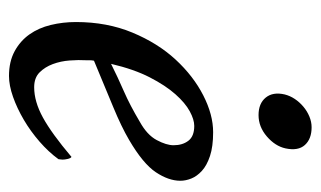

<svg xmlns="http://www.w3.org/2000/svg" viewBox="-163 -538 713 427"><g transform="rotate(90 193.5 -324.5)"><path d="M115 -177Q114 -172 114 -168Q114 -164 114 -160Q113 -143 114.5 -123Q116 -103 122.5 -85.5Q129 -68 141 -56Q153 -44 174 -44Q206 -44 241.5 -63.5Q277 -83 329 -127Q332 -125 333.5 -118.5Q335 -112 335 -107Q335 -104 334.5 -102Q334 -100 334 -98Q318 -76 295 -56Q272 -36 246.5 -21Q221 -6 195.5 3Q170 12 149 12Q117 12 94 -0.5Q71 -13 56.5 -33.5Q42 -54 35.5 -81Q29 -108 29 -137Q29 -206 52.5 -262.5Q76 -319 112.5 -358.5Q149 -398 192 -420Q235 -442 274 -442Q306 -442 327 -435Q348 -428 360 -417Q372 -406 377 -393.5Q382 -381 382 -369Q382 -343 363 -314.5Q344 -286 291 -255Q262 -238 218.5 -220Q175 -202 115 -177ZM122 -215Q152 -230 183 -243.5Q214 -257 251 -279Q280 -295 291.5 -316.5Q303 -338 303 -354Q303 -374 293 -387Q283 -400 260 -400Q246 -400 227.5 -390Q209 -380 189.5 -358Q170 -336 152 -301Q134 -266 122 -215ZM190 -601Q193 -613 200 -623.5Q207 -634 217 -642.5Q227 -651 239 -656Q251 -661 263 -661Q289 -661 302.5 -646Q316 -631 310 -603Q305 -580 283.5 -561.5Q262 -543 236 -543Q210 -543 197 -559Q184 -575 190 -601Z"/></g></svg>

Font: Lusitana
Style: Italic
Weight: 400
Italic angle: -12°
Designer: Ana Paula Megda
Foundry: Ana Paula Megda
Version: Version 1.000; ttfautohint (v1.1) -l 8 -r 50 -G 200 -x 14 -D